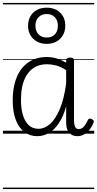

<svg xmlns="http://www.w3.org/2000/svg" viewBox="-20 -905 658 1300"><path d="M232 17Q182 17 144.5 -11.5Q107 -40 86.5 -94.5Q66 -149 66 -227Q66 -278 75.5 -323Q85 -368 103.5 -404Q122 -440 150 -465.5Q178 -491 214.5 -505Q251 -519 297 -519Q332 -519 363 -509.5Q394 -500 428 -481V-497Q428 -506 434.5 -510.5Q441 -515 454 -515Q468 -515 474.5 -510.5Q481 -506 481 -496V-94Q481 -74 484 -60Q487 -46 494 -38.5Q501 -31 513 -31Q525 -31 535 -37Q545 -43 555 -57Q565 -71 576 -94Q580 -101 586.5 -102Q593 -103 602 -98Q611 -94 614 -87.5Q617 -81 613 -74Q602 -46 585 -25.5Q568 -5 547.5 6Q527 17 505 17Q486 17 472 11Q458 5 448 -6.5Q438 -18 433 -35Q428 -52 428 -74Q428 -101 428 -129Q428 -157 428 -184Q407 -112 376.5 -68Q346 -24 309.5 -3.5Q273 17 232 17ZM122 -228Q122 -174 134 -130Q146 -86 172.5 -59.5Q199 -33 241 -33Q281 -33 318 -65Q355 -97 384 -164.5Q413 -232 428 -339V-430Q391 -454 359 -462Q327 -470 299 -470Q265 -470 237.5 -460Q210 -450 188.5 -430Q167 -410 152 -381Q137 -352 129.5 -314Q122 -276 122 -228ZM296 -608Q241 -608 205.5 -642Q170 -676 170 -731Q170 -767 186 -795Q202 -823 230.5 -838Q259 -853 296 -853Q352 -853 387 -819.5Q422 -786 422 -731Q422 -695 406 -667Q390 -639 362 -623.5Q334 -608 296 -608ZM296 -651Q320 -651 337 -661Q354 -671 363 -689Q372 -707 372 -731Q372 -767 351.5 -788.5Q331 -810 296 -810Q273 -810 256 -800Q239 -790 229.5 -772.5Q220 -755 220 -731Q220 -695 240.5 -673Q261 -651 296 -651ZM0 365H618V375H0ZM0 -20H618V0H0ZM0 -505H618V-500H0ZM0 -885H618V-875H0Z"/></svg>

Font: Playwrite AT Guides
Style: Regular
Weight: 400
Designer: Veronika Burian, José Scaglione
Foundry: TypeTogether
Version: Version 1.003